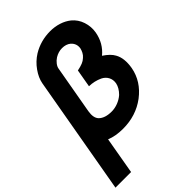

<svg xmlns="http://www.w3.org/2000/svg" viewBox="-301 -880 1243 1243"><g transform="rotate(-45 321.0 -258.0)"><path d="M612.5 -223Q593.5 -120 503 -51Q414 15.5 295 15.5Q227.5 15.5 178 -5L133.5 250H-9.5L133.5 -562.5Q141.5 -606 172.5 -649.5Q203.5 -693.5 249 -722Q321 -765.5 408.5 -765.5Q449 -765.5 486.8 -753.5Q524.5 -741.5 553 -718.5Q588.5 -689 603.5 -643.5Q618.5 -597.5 610.5 -551Q603 -509 583.5 -475Q563 -440 532.5 -415.5Q580.5 -384 598 -351Q626 -302.5 612.5 -223ZM471 -225Q476 -255 463.2 -278.5Q450.5 -302 425 -314.5Q382 -334.5 333.5 -335.5L355 -458.5Q384.5 -464.5 402.8 -471.8Q421 -479 435.5 -492.5Q449 -504 456.8 -519.2Q464.5 -534.5 467.5 -548Q474 -587.5 444 -614.5Q420.5 -633.5 384.5 -633.5Q351 -633.5 320 -614.5Q302 -603 289.5 -586.5Q277 -570 275 -555L216.5 -224Q207.5 -170 231.5 -145Q261 -115.5 322 -115.5Q350.5 -115.5 379.5 -126.5Q408.5 -137.5 431.5 -157.5Q464 -190 471 -225Z"/></g></svg>

Font: Russisch Sans ExtraBold
Style: Italic
Weight: 800
Width: 4
Italic angle: -10°
Designer: Michael Sharanda (font) & Cristiano Sobral (main changes)
Foundry: Michael Sharanda
Version: Version 2.00;September 8, 2020;FontCreator 13.0.0.2681 64-bi